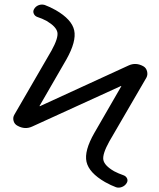

<svg xmlns="http://www.w3.org/2000/svg" viewBox="-20 -760 704 850"><path d="M58 -203Q44 -210 40 -225Q36 -240 44 -253L208 -536Q239 -592 234 -617Q229 -642 187 -667Q167 -678 145 -685Q134 -689 129.5 -699.5Q125 -710 131 -720Q138 -732 151 -737Q164 -742 178 -738Q200 -730 227 -715Q298 -674 308.5 -625.5Q319 -577 274 -497L155 -291V-290H157L549 -470Q581 -485 614 -467Q627 -460 631 -444.5Q635 -429 628 -416L464 -134Q433 -78 437.5 -52.5Q442 -27 485 -2Q504 8 527 16Q538 20 542.5 30Q547 40 541 50Q534 62 520.5 67.5Q507 73 494 69Q472 61 445 46Q374 5 363 -43.5Q352 -92 398 -172L517 -378V-379H515L123 -200Q91 -185 58 -203Z"/></svg>

Font: Rounded Mplus 1c
Style: Regular
Weight: 400
Version: Version 1.059.20150529